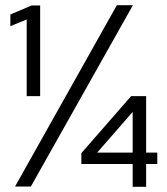

<svg xmlns="http://www.w3.org/2000/svg" viewBox="-20 -721 643 741"><path d="M492 0V-88H294V-130L486 -350H544V-132H587V-88H544V0ZM355 -132H492V-289ZM83 -350V-646L20 -620V-665L102 -700H135V-350ZM38 -1 431 -701H493L99 -1Z"/></svg>

Font: Red Hat Display VF
Style: Regular
Weight: 300
Designer: Pentagram, MCKL
Foundry: Pentagram, MCKL
Version: Version 1.023